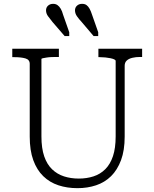

<svg xmlns="http://www.w3.org/2000/svg" viewBox="-20 -964 805 1001"><path d="M460 -887 492 -796V-776H468L406 -849Q391 -865 381 -879.5Q371 -894 371 -910Q371 -925 381.5 -934.5Q392 -944 408 -944Q422 -944 431 -937.5Q440 -931 447 -918.5Q454 -906 460 -887ZM309 -887 341 -796V-776H317L254 -849Q240 -866 230 -880Q220 -894 220 -910Q220 -925 230.5 -934.5Q241 -944 257 -944Q270 -944 279.5 -937.5Q289 -931 296.5 -918.5Q304 -906 309 -887ZM196 -253Q196 -191 210.5 -149Q225 -107 251.5 -81.5Q278 -56 313.5 -44.5Q349 -33 391 -33Q432 -33 467.5 -44.5Q503 -56 529 -82Q555 -108 569 -150Q583 -192 583 -253V-646Q583 -651 575.5 -654.5Q568 -658 556 -660.5Q544 -663 529.5 -664.5Q515 -666 501 -666H493V-710H721V-667H710Q688 -667 669.5 -662.5Q651 -658 640.5 -648Q630 -638 630 -621V-252Q630 -180 611 -129Q592 -78 559 -45.5Q526 -13 481 2Q436 17 384 17Q330 17 284.5 2Q239 -13 205.5 -45.5Q172 -78 153.5 -129Q135 -180 135 -252V-631Q135 -653 112.5 -659.5Q90 -666 55 -666H44V-710H287V-667H278Q265 -667 250 -666.5Q235 -666 223 -664Q211 -662 203.5 -660.5Q196 -659 196 -656Z"/></svg>

Font: Roboto Serif SemiCondensed ExtraLight
Style: Regular
Weight: 250
Width: 4
Designer: Greg Gazdowicz
Foundry: Commercial Type
Version: Version 1.007